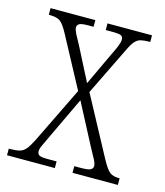

<svg xmlns="http://www.w3.org/2000/svg" viewBox="-87 -604 578 671"><g transform="rotate(15 202.0 -268.0)"><path d="M0 0V-24H6Q26 -24 39 -27.5Q52 -31 61.5 -42.5Q71 -54 83 -78L182 -281L85 -462Q68 -494 55.5 -503Q43 -512 18 -512H14V-536H176V-512H159Q131 -512 124 -507Q117 -502 117 -494Q117 -486 124 -472Q131 -458 143 -437L205 -316L260 -433Q271 -455 277 -470Q283 -485 283 -494Q283 -504 276 -508Q269 -512 242 -512H220V-536H381V-512H379Q359 -512 347 -509Q335 -506 325.5 -495Q316 -484 305 -460L221 -288L336 -74Q354 -41 366 -32.5Q378 -24 398 -24H401V0H237V-24H260Q288 -24 296 -29Q304 -34 304 -42Q304 -51 296.5 -65.5Q289 -80 275 -105L198 -252L126 -100Q116 -78 109.5 -65Q103 -52 103 -42Q103 -32 110.5 -28Q118 -24 141 -24H173V0Z"/></g></svg>

Font: Noto Serif Hebrew ExtraCondensed ExtraLight
Style: Regular
Weight: 200
Width: 2
Designer: Monotype Design Team
Foundry: Monotype Imaging Inc.
Version: Version 2.004; ttfautohint (v1.8.4.7-5d5b)